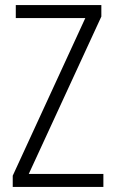

<svg xmlns="http://www.w3.org/2000/svg" viewBox="-20 -734 452 754"><path d="M386 0V-51H93L378 -669V-714H42V-663H315L30 -44V0Z"/></svg>

Font: Noto Sans Thai Cond Light
Style: Regular
Weight: 300
Width: 3
Designer: Monotype Design Team
Foundry: Monotype Imaging Inc.
Version: Version 2.002